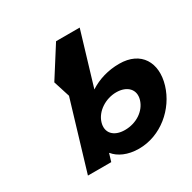

<svg xmlns="http://www.w3.org/2000/svg" viewBox="-188 -1046 1246 1248"><g transform="rotate(-30 435.5 -422.5)"><path d="M858 -256C813.1 -106 671.9 15 507.8 15C423.1 15 359.8 -16 326.4 -58H324L306.6 0H131.6L284.5 -511L245.3 -634L388.9 -860H566.3L447.8 -464C510.9 -505 586.8 -528 670.2 -528C834.3 -528 902.8 -406 858 -256ZM670 -256C691.2 -327 642 -377 560.9 -377C481.1 -377 402.4 -327 381.2 -256C360.2 -186 405.4 -136 488.9 -136C576 -136 649 -186 670 -256Z"/></g></svg>

Font: Hussar
Style: BdSuprExtOblThree
Weight: 700
Foundry: Cannot Into Space Fonts
Version: Version 2.00